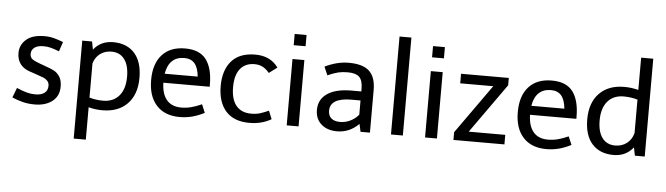

<svg xmlns="http://www.w3.org/2000/svg" viewBox="-56 -998 5144 1482"><g transform="rotate(5 2516.0 -257.0)"><path d="M224 -69Q269 -69 294.5 -88Q320 -107 320 -144Q320 -167 306.5 -181.5Q293 -196 276.5 -203Q260 -210 215 -225Q208 -227 162 -243Q116 -259 91.5 -293Q67 -327 67 -377Q67 -439 115 -481Q163 -523 256 -523Q295 -523 329.5 -514Q364 -505 402 -490L377 -416Q344 -429 315.5 -437Q287 -445 256 -445Q209 -445 185 -426.5Q161 -408 161 -378Q161 -350 180 -336.5Q199 -323 241 -308Q252 -305 261 -301L285 -292Q327 -278 352.5 -264Q378 -250 396 -221.5Q414 -193 414 -146Q414 -72 361.5 -31.5Q309 9 225 9Q176 9 134 -1.5Q92 -12 50 -30L79 -106Q124 -87 156.5 -78Q189 -69 224 -69Z M1014 -266Q1014 -137 943.5 -64.5Q873 8 750 8Q692 8 643 -6V245H549V-514H625L637 -452Q664 -487 702.5 -505Q741 -523 788 -523Q895 -523 954.5 -456.5Q1014 -390 1014 -266ZM918 -266Q918 -354 882.5 -401.5Q847 -449 782 -449Q731 -449 694.5 -422Q658 -395 643 -347V-81Q694 -66 749 -66Q828 -66 873 -118.5Q918 -171 918 -266Z M1346 -523Q1459 -523 1509.5 -455.5Q1560 -388 1560 -261V-245H1201Q1203 -158 1242 -112Q1281 -66 1354 -66Q1394 -66 1431 -75.5Q1468 -85 1513 -105L1540 -41Q1489 -15 1443 -3.5Q1397 8 1349 8Q1233 8 1169 -62Q1105 -132 1105 -258Q1105 -384 1168 -453.5Q1231 -523 1346 -523ZM1205 -315H1461Q1454 -384 1426 -416.5Q1398 -449 1346 -449Q1287 -449 1251.5 -415Q1216 -381 1205 -315Z M1890 -523Q2007 -523 2068 -438L2005 -391Q1981 -420 1953.5 -434.5Q1926 -449 1890 -449Q1819 -449 1779.5 -400.5Q1740 -352 1740 -258Q1740 -163 1780.5 -114.5Q1821 -66 1896 -66Q1938 -66 1967 -75.5Q1996 -85 2032 -101L2058 -37Q1984 6 1889 6Q1768 6 1706 -64Q1644 -134 1644 -258Q1644 -382 1706 -452.5Q1768 -523 1890 -523Z M2178 -708H2270V-621H2178ZM2178 -514H2270V0H2178Z M2653 -311H2729V-331Q2729 -395 2702.5 -422Q2676 -449 2612 -449Q2571 -449 2539 -441.5Q2507 -434 2457 -412L2429 -477Q2523 -523 2614 -523Q2723 -523 2773 -476.5Q2823 -430 2823 -329V0H2750Q2749 -4 2746 -19.5Q2743 -35 2737 -60Q2665 12 2569 12Q2492 12 2446 -29Q2400 -70 2400 -139Q2400 -221 2466 -266Q2532 -311 2653 -311ZM2587 -62Q2627 -62 2665 -80.5Q2703 -99 2729 -131V-241H2659Q2577 -241 2535.5 -216Q2494 -191 2494 -141Q2494 -103 2518 -82.5Q2542 -62 2587 -62Z M2986 -759H3078V0H2986Z M3250 -708H3342V-621H3250ZM3250 -514H3342V0H3250Z M3582 -74H3865V0H3470V-60L3740 -440H3484V-514H3854V-457Z M4187 -523Q4300 -523 4350.5 -455.5Q4401 -388 4401 -261V-245H4042Q4044 -158 4083 -112Q4122 -66 4195 -66Q4235 -66 4272 -75.5Q4309 -85 4354 -105L4381 -41Q4330 -15 4284 -3.5Q4238 8 4190 8Q4074 8 4010 -62Q3946 -132 3946 -258Q3946 -384 4009 -453.5Q4072 -523 4187 -523ZM4046 -315H4302Q4295 -384 4267 -416.5Q4239 -449 4187 -449Q4128 -449 4092.5 -415Q4057 -381 4046 -315Z M4952 -759V-1H4876L4863 -64Q4806 8 4711 8Q4604 8 4544.5 -58.5Q4485 -125 4485 -249Q4485 -378 4555.5 -450.5Q4626 -523 4749 -523Q4802 -523 4858 -509V-759ZM4858 -174V-434Q4807 -449 4750 -449Q4671 -449 4626 -396.5Q4581 -344 4581 -249Q4581 -161 4616.5 -113.5Q4652 -66 4717 -66Q4769 -66 4806.5 -94.5Q4844 -123 4858 -174Z"/></g></svg>

Font: Telex
Style: Regular
Weight: 400
Designer: Andres Torresi
Foundry: Andres Torresi
Version: Version 1.100